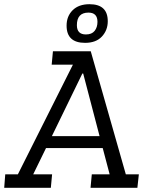

<svg xmlns="http://www.w3.org/2000/svg" viewBox="-43 -894 696 914"><path d="M362 -690Q274 -690 274 -772Q274 -817 303 -845.5Q332 -874 383 -874Q470 -874 470 -793Q470 -750 442 -720Q414 -690 362 -690ZM366 -730Q394 -730 407.5 -747Q421 -764 421 -790Q421 -834 378 -834Q323 -834 323 -774Q323 -730 366 -730ZM-18 -64H42L304 -586H203L209 -650H389L556 -64H618L611 0H388L394 -64H479L446 -189H176L115 -64H205L199 0H-23ZM349 -544 204 -246H431L353 -544Z"/></svg>

Font: Zilla Slab
Style: Italic
Weight: 400
Italic angle: -6°
Designer: Typotheque.com
Foundry: Typotheque type foundry
Version: Version 1.1; 2017; ttfautohint (v1.6)